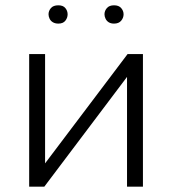

<svg xmlns="http://www.w3.org/2000/svg" viewBox="-20 -704 649 724"><path d="M90 -500H150V-88L461 -500H519V0H459V-414L147 0H90ZM163 -650Q163 -663 172 -673.5Q181 -684 200 -684Q218 -684 226.5 -673.5Q235 -663 235 -650Q235 -637 226.5 -626Q218 -615 200 -615Q188 -615 179.5 -620Q171 -625 167 -633.5Q163 -642 163 -650ZM374 -650Q374 -663 383 -673.5Q392 -684 410 -684Q428 -684 437 -673.5Q446 -663 446 -650Q446 -637 437 -626Q428 -615 410 -615Q398 -615 390 -620Q382 -625 378 -633.5Q374 -642 374 -650Z"/></svg>

Font: Moderustic Light
Style: Regular
Weight: 300
Designer: Tural Alisoy
Foundry: TAFT Foundry
Version: Version 2.120